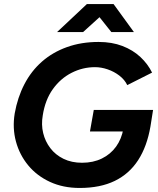

<svg xmlns="http://www.w3.org/2000/svg" viewBox="-20 -920 783 952"><path d="M375 12Q293 12 228 -18Q163 -48 120 -100Q77 -152 59 -218.5Q41 -285 53 -358Q67 -437 101 -502.5Q135 -568 188 -614.5Q241 -661 312 -686.5Q383 -712 469 -712Q535 -712 587 -692Q639 -672 676 -637.5Q713 -603 734 -560L611 -498Q598 -525 572 -545Q546 -565 514 -576Q482 -587 451 -587Q390 -587 335 -559Q280 -531 242 -478Q204 -425 192 -348Q184 -302 194 -260.5Q204 -219 229.5 -185.5Q255 -152 295 -132.5Q335 -113 387 -113Q442 -113 485 -134Q528 -155 555.5 -193Q583 -231 592 -283L726 -293Q709 -194 665 -126Q621 -58 549 -23Q477 12 375 12ZM426 -268 445 -375H739L726 -293L647 -268ZM263 -761 411 -900H542V-897L392 -761ZM532 -761 424 -897 425 -900H543L644 -761Z"/></svg>

Font: Figtree Light
Style: Bold Italic
Weight: 700
Italic angle: -9.5°
Version: Version 2.000